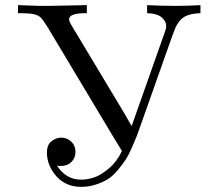

<svg xmlns="http://www.w3.org/2000/svg" viewBox="-20 -703 845 745"><path d="M49.8 -651.9V-683.1L131.8 -680.2H172.9L316.9 -683.1V-651.9H312Q248 -651.9 248 -627.9Q248 -619.1 263.2 -595.2L461.9 -264.2Q465.8 -257.3 490.2 -214.8H491.2L620.1 -580.1Q625 -592.3 625 -602.1Q625 -620.1 607.4 -635.5Q589.8 -650.9 550.8 -651.9V-683.1Q606 -680.2 662.1 -680.2Q710 -680.2 757.8 -683.1V-651.9Q729 -650.9 709 -644Q689 -637.2 677 -621.6Q665 -606 661.1 -596.4Q657.2 -586.9 648.9 -564.9L526.9 -220.2Q517.1 -191.4 511 -175.8Q504.9 -160.2 491.9 -130.6Q479 -101.1 467.5 -83.5Q456.1 -65.9 437.5 -43.5Q418.9 -21 399.4 -8.5Q379.9 3.9 352.5 12.9Q325.2 22 294.9 22Q234.9 22 198.5 -19.5Q162.1 -61 162.1 -110.8Q162.1 -141.6 180.2 -155.3Q198.2 -168.9 217.8 -168.9Q239.7 -168.9 256.3 -153.6Q272.9 -138.2 272.9 -113.8Q272.9 -90.8 257.6 -75Q242.2 -59.1 216.8 -59.1Q207 -59.1 201.2 -60.1Q236.3 -5.9 294.9 -5.9Q318.8 -5.9 345 -14.4Q371.1 -22.9 402.6 -49.6Q434.1 -76.2 453.1 -117.2Q444.3 -131.3 420.9 -169.9L165 -597.2Q147 -626 137.9 -635Q128.9 -644 111.6 -647.9Q94.2 -651.9 50.8 -651.9Z"/></svg>

Font: CMU Serif Upright Italic
Style: UprightItalic
Weight: 500
Version: Version 0.7.0